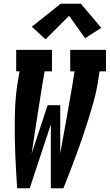

<svg xmlns="http://www.w3.org/2000/svg" viewBox="-20 -1000 583 1020"><path d="M71 0Q68 -45 65.5 -91Q63 -137 61 -182.5Q59 -228 58.5 -274Q58 -320 58.5 -366Q59 -412 62 -458.5Q65 -505 72 -551L84 -621H66V-735H256V-621H217L205 -551Q190 -459 176 -367.5Q162 -276 148 -184L233 -441H300V-184L302 -196Q318 -285 334 -373.5Q350 -462 365 -551L376 -621H353V-735H543V-621H509L498 -551Q490 -504 477 -458Q464 -412 449.5 -366Q435 -320 419.5 -274Q404 -228 387 -182Q370 -136 352.5 -90.5Q335 -45 317 0H250V-339L138 0ZM222 -791 149 -858 302 -980H410L518 -852L432 -797L347 -916Z"/></svg>

Font: Iosevka Curly Slab HvObl
Style: Regular
Weight: 900
Italic angle: -9°
Monospace: yes
Designer: Belleve Invis
Foundry: Belleve Invis
Version: Version 11.1.0; ttfautohint (v1.8.3)